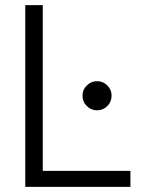

<svg xmlns="http://www.w3.org/2000/svg" viewBox="-20 -725 556 745"><path d="M78 0V-705H146V-42L129 -62H486V0ZM356 -297Q334 -297 317 -313.5Q300 -330 300 -354Q300 -377 317 -393.5Q334 -410 356 -410Q380 -410 396.5 -393.5Q413 -377 413 -354Q413 -330 396.5 -313.5Q380 -297 356 -297Z"/></svg>

Font: TikTok Sans 24pt Light
Style: Regular
Weight: 300
Version: Version 4.000